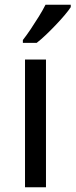

<svg xmlns="http://www.w3.org/2000/svg" viewBox="-20 -786 317 806"><path d="M173 0H85V-536H173ZM277 -756Q268 -742 251 -722Q234 -702 213.5 -680.5Q193 -659 172.5 -639.5Q152 -620 134 -606H76V-618Q91 -637 108.5 -663Q126 -689 143 -716.5Q160 -744 171 -766H277Z"/></svg>

Font: Noto Sans Meetei Mayek
Style: Regular
Weight: 400
Designer: Monotype Design Team and Neelakash Kshetrimayum
Foundry: Monotype Imaging Inc.
Version: Version 2.002